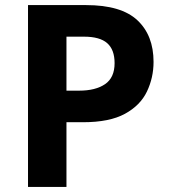

<svg xmlns="http://www.w3.org/2000/svg" viewBox="-20 -734 668 754"><path d="M318 -714Q456 -714 519.5 -654.5Q583 -595 583 -491Q583 -429 557 -374.5Q531 -320 470.5 -287Q410 -254 306 -254H241V0H90V-714ZM310 -590H241V-378H291Q355 -378 392.5 -403.5Q430 -429 430 -486Q430 -539 401 -564.5Q372 -590 310 -590Z"/></svg>

Font: Noto Sans Javanese
Style: Regular
Weight: 400
Designer: Monotype Design Team
Foundry: Monotype Imaging Inc.
Version: Version 2.004